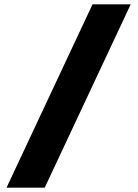

<svg xmlns="http://www.w3.org/2000/svg" viewBox="-20 -752 631 880"><path d="M10 108 404 -732H579L185 108Z"/></svg>

Font: Special Gothic Expanded One
Style: Regular
Weight: 400
Designer: Alistair McCready
Foundry: Monolith
Version: Version 1.010; ttfautohint (v1.8.4.7-5d5b)